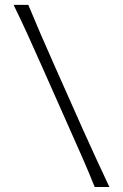

<svg xmlns="http://www.w3.org/2000/svg" viewBox="-20 -752 495 772"><path d="M360.8 0Q337.9 -57.1 314.5 -110.8Q291 -164.6 259.8 -234.4L147.5 -487.3Q114.7 -561.5 89.1 -617.4Q63.5 -673.3 34.7 -732.4H93.8Q118.2 -673.3 142.3 -617.7Q166.5 -562 198.7 -489.3L312 -234.4Q343.3 -164.6 368.2 -110.8Q393.1 -57.1 419.9 0Z"/></svg>

Font: Pinar-FD Light
Style: Regular
Weight: 300
Designer: Amin Abedi
Version: Version 2.000